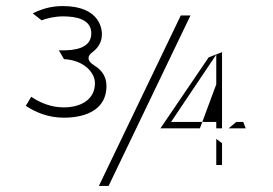

<svg xmlns="http://www.w3.org/2000/svg" viewBox="-20 -573 901 633"><path d="M693 -29H712V-101L693 -115ZM790 -150 782 -171H759L734 -150ZM509 -150H639L647 -171H544L693 -393V-295L647 -171H693V-150H712V-401L668 -384ZM190 -185C270 -185 331 -216 331 -289C331 -320 316 -342 291 -357V-358H290C290 -358 252 -378 286 -402C302 -414 316 -433 316 -460C316 -471 314 -553 187 -553C147 -553 117 -543 88 -529L117 -506C136 -513 161 -519 188 -519C228 -519 281 -511 281 -463C281 -411 220 -407 186 -407H174L191 -378C256 -375 293 -334 293 -299C293 -244 246 -219 190 -219C147 -219 111 -235 83 -254L65 -224C97 -203 139 -185 190 -185ZM608 -522H576L306 40H338Z"/></svg>

Font: Charger Static
Style: 2
Weight: 1000
Designer: Jasper
Foundry: KineticPlasma Fonts/Cannot Into Space Fonts
Version: Version 1.1